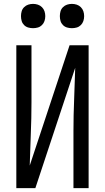

<svg xmlns="http://www.w3.org/2000/svg" viewBox="-20 -968 540 988"><path d="M64 0V-735H142V-441Q142 -360 138.5 -278.5Q135 -197 133 -116L338 -735H436V0H358V-294Q358 -375 361.5 -456.5Q365 -538 367 -619L162 0ZM350 -823Q337 -823 325 -826.5Q313 -830 304 -839Q295 -848 291.5 -860Q288 -872 288 -885Q288 -898 291.5 -910Q295 -922 304 -931Q313 -940 325 -944Q337 -948 350 -948Q363 -948 375 -944Q387 -940 396 -931Q405 -922 409 -910Q413 -898 413 -885Q413 -872 409 -860Q405 -848 396 -839Q387 -830 375 -826.5Q363 -823 350 -823ZM150 -823Q137 -823 125 -826.5Q113 -830 104 -839Q95 -848 91.5 -860Q88 -872 88 -885Q88 -898 91.5 -910Q95 -922 104 -931Q113 -940 125 -944Q137 -948 150 -948Q163 -948 175 -944Q187 -940 196 -931Q205 -922 209 -910Q213 -898 213 -885Q213 -872 209 -860Q205 -848 196 -839Q187 -830 175 -826.5Q163 -823 150 -823Z"/></svg>

Font: Zed Sans
Style: Regular
Weight: 400
Designer: Belleve Invis
Foundry: Belleve Invis
Version: Version 1.0.0; ttfautohint (v1.8.4)